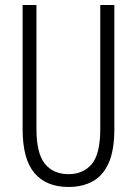

<svg xmlns="http://www.w3.org/2000/svg" viewBox="-20 -734 544 764"><path d="M435 -221Q435 -136 412.5 -85.5Q390 -35 349 -12.5Q308 10 253 10Q164 10 117 -45.5Q70 -101 70 -220V-714H125V-222Q125 -124 158.5 -82.5Q192 -41 253 -41Q311 -41 345 -81Q379 -121 379 -222V-714H435Z"/></svg>

Font: Noto Sans Gurmukhi ExtraCondensed Light
Style: Regular
Weight: 300
Width: 2
Designer: Jelle Bosma - Monotype Design Team
Foundry: Monotype Imaging Inc.
Version: Version 2.004; ttfautohint (v1.8.4.7-5d5b)